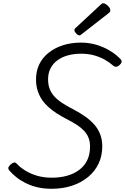

<svg xmlns="http://www.w3.org/2000/svg" viewBox="-20 -1155 776 1194"><path d="M301 19Q251 19 210.5 9Q170 -1 137.5 -17.5Q105 -34 80 -54.5Q55 -75 37 -96Q29 -107 33 -115.5Q37 -124 47 -133Q59 -143 68 -144.5Q77 -146 85 -136Q107 -113 138.5 -93.5Q170 -74 211 -62Q252 -50 302 -50Q355 -50 398.5 -62.5Q442 -75 474 -99.5Q506 -124 523 -160Q540 -196 540 -243Q540 -275 530 -299.5Q520 -324 500.5 -344Q481 -364 454 -381Q427 -398 392 -416Q361 -432 333 -450Q305 -468 281.5 -489Q258 -510 241 -535Q224 -560 214 -591.5Q204 -623 204 -661Q204 -712 223.5 -753.5Q243 -795 280.5 -825.5Q318 -856 369.5 -873Q421 -890 485 -890Q535 -890 581 -876Q627 -862 664.5 -839Q702 -816 728 -789Q738 -779 736 -769.5Q734 -760 723 -750Q713 -741 703 -740Q693 -739 685 -746Q660 -768 630.5 -784.5Q601 -801 564.5 -811Q528 -821 485 -821Q439 -821 401.5 -810.5Q364 -800 336.5 -779.5Q309 -759 294 -729.5Q279 -700 279 -662Q279 -629 288.5 -603.5Q298 -578 316.5 -557Q335 -536 364 -516.5Q393 -497 432 -477Q475 -455 509 -431Q543 -407 567 -379.5Q591 -352 603.5 -318.5Q616 -285 616 -244Q616 -186 593 -137.5Q570 -89 527.5 -54Q485 -19 427.5 0Q370 19 301 19ZM474 -935Q465 -935 454 -946.5Q443 -958 443 -966Q443 -969 443.5 -972.5Q444 -976 450 -981L605 -1125Q610 -1129 613.5 -1132Q617 -1135 622 -1135Q630 -1135 640.5 -1127.5Q651 -1120 658.5 -1110.5Q666 -1101 666 -1092Q666 -1087 664.5 -1083Q663 -1079 654 -1072L490 -944Q485 -940 481.5 -937.5Q478 -935 474 -935Z"/></svg>

Font: Playwrite DK Loopet Light
Style: Regular
Weight: 300
Version: Version 1.003